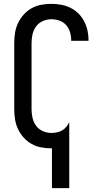

<svg xmlns="http://www.w3.org/2000/svg" viewBox="-20 -763 540 998"><path d="M250 215V8H247Q220 8 193.5 3Q167 -2 144 -15Q121 -28 103 -48Q85 -68 73.5 -92.5Q62 -117 58 -143.5Q54 -170 54 -196V-539Q54 -565 58 -591.5Q62 -618 73.5 -642.5Q85 -667 103 -687Q121 -707 144 -720Q167 -733 193.5 -738Q220 -743 247 -743Q272 -743 297 -738.5Q322 -734 345 -723Q368 -712 386 -694.5Q404 -677 416 -655Q428 -633 434 -608Q440 -583 440 -558V-551H350V-555Q350 -576 343.5 -597Q337 -618 323 -633.5Q309 -649 288.5 -656Q268 -663 247 -663Q224 -663 202.5 -653.5Q181 -644 167.5 -625.5Q154 -607 149 -584.5Q144 -562 144 -539V-196Q144 -173 149 -150.5Q154 -128 167.5 -109.5Q181 -91 202.5 -81.5Q224 -72 247 -72Q262 -72 276 -75Q290 -78 302.5 -85Q315 -92 324.5 -103.5Q334 -115 340 -128V215Z"/></svg>

Font: Iosevka Fixed Medium
Style: Regular
Weight: 500
Monospace: yes
Designer: Belleve Invis
Foundry: Belleve Invis
Version: Version 32.3.0